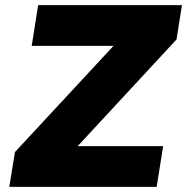

<svg xmlns="http://www.w3.org/2000/svg" viewBox="-20 -725 726 745"><path d="M16 0 38 -135 477 -608 489 -547H103L128 -705H686L665 -572L225 -97L212 -158H613L588 0Z"/></svg>

Font: Nunito Sans 8pt Black
Style: Italic
Weight: 900
Italic angle: -9°
Version: Version 3.101;gftools[0.9.27]